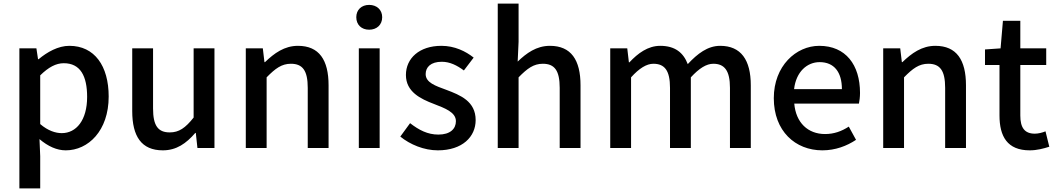

<svg xmlns="http://www.w3.org/2000/svg" viewBox="-20 -817 5829 1060"><path d="M87 223H202V45L198 -49C245 -9 294 13 343 13C467 13 580 -95 580 -284C580 -453 502 -564 363 -564C301 -564 241 -530 193 -490H190L181 -550H87ZM321 -82C287 -82 245 -95 202 -132V-401C248 -446 289 -468 332 -468C424 -468 461 -397 461 -282C461 -153 401 -82 321 -82Z M879 13C954 13 1008 -25 1058 -83H1061L1070 0H1164V-550H1049V-168C1003 -110 968 -86 917 -86C852 -86 825 -124 825 -218V-550H710V-204C710 -64 761 13 879 13Z M1337 0H1452V-390C1500 -439 1535 -465 1586 -465C1651 -465 1679 -427 1679 -332V0H1794V-346C1794 -486 1742 -564 1625 -564C1550 -564 1494 -523 1443 -474H1440L1431 -550H1337Z M1961 0H2076V-550H1961ZM2018 -653C2060 -653 2090 -680 2090 -722C2090 -763 2060 -790 2018 -790C1976 -790 1947 -763 1947 -722C1947 -680 1976 -653 2018 -653Z M2397 13C2533 13 2606 -62 2606 -154C2606 -258 2521 -292 2444 -321C2384 -343 2330 -361 2330 -408C2330 -446 2358 -476 2419 -476C2464 -476 2503 -456 2541 -428L2595 -499C2551 -534 2490 -564 2417 -564C2295 -564 2221 -495 2221 -403C2221 -310 2302 -271 2376 -243C2435 -220 2497 -198 2497 -148C2497 -106 2466 -74 2400 -74C2341 -74 2293 -99 2244 -137L2190 -63C2244 -19 2321 13 2397 13Z M2728 0H2843V-390C2891 -439 2926 -465 2977 -465C3042 -465 3070 -427 3070 -332V0H3185V-346C3185 -486 3133 -564 3016 -564C2941 -564 2886 -523 2838 -477L2843 -586V-797H2728Z M3349 0H3464V-390C3509 -440 3550 -465 3587 -465C3650 -465 3679 -427 3679 -332V0H3794V-390C3840 -440 3880 -465 3918 -465C3980 -465 4010 -427 4010 -332V0H4125V-346C4125 -486 4071 -564 3956 -564C3887 -564 3831 -521 3777 -463C3753 -526 3707 -564 3625 -564C3557 -564 3502 -523 3455 -473H3452L3443 -550H3349Z M4520 13C4592 13 4655 -11 4706 -45L4666 -118C4626 -92 4584 -77 4535 -77C4440 -77 4374 -140 4365 -245H4722C4725 -259 4728 -281 4728 -304C4728 -459 4649 -564 4503 -564C4375 -564 4252 -453 4252 -275C4252 -93 4371 13 4520 13ZM4364 -325C4375 -421 4436 -474 4505 -474C4585 -474 4628 -419 4628 -325Z M4856 0H4971V-390C5019 -439 5054 -465 5105 -465C5170 -465 5198 -427 5198 -332V0H5313V-346C5313 -486 5261 -564 5144 -564C5069 -564 5013 -523 4962 -474H4959L4950 -550H4856Z M5665 13C5705 13 5742 3 5773 -7L5752 -92C5736 -85 5712 -79 5693 -79C5636 -79 5613 -113 5613 -179V-458H5756V-550H5613V-702H5517L5504 -550L5418 -544V-458H5498V-180C5498 -64 5541 13 5665 13Z"/></svg>

Font: Noto Sans HK Medium
Style: Regular
Weight: 500
Designer: Ryoko NISHIZUKA 西塚涼子 (kana, bopomofo & ideographs); Paul D. Hunt (Latin, Greek & Cyrillic); Sandoll Communications 산돌커뮤니
Foundry: Adobe
Version: Version 2.002;hotconv 1.0.116;makeotfexe 2.5.65601